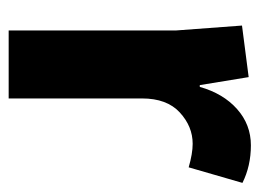

<svg xmlns="http://www.w3.org/2000/svg" viewBox="-96 -488 585 432"><g transform="rotate(90 196.0 -272.5)"><path d="M392 -526 357 -405Q326 -414 304 -414Q265 -414 233.5 -385Q202 -356 202 -300V0H49V-377L38 -525L154 -540L172 -430H176Q191 -483 226 -514Q261 -545 307.5 -545Q354 -545 392 -526Z"/></g></svg>

Font: Magra
Style: Bold
Weight: 600
Designer: Viviana Monsalve
Foundry: Viviana Monsalve
Version: Version 1.001